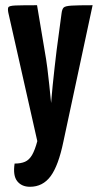

<svg xmlns="http://www.w3.org/2000/svg" viewBox="-20 -520 380 736"><path d="M95 196Q63 196 46 174.5Q29 153 36 107Q60 107 76 100Q92 93 103 74Q114 55 123 21L12 -471Q9 -486 12 -492Q15 -498 39.5 -499Q64 -500 122 -500L151 -327Q157 -294 161.5 -259Q166 -224 169 -193.5Q172 -163 174 -144Q176 -125 176 -125Q176 -125 177.5 -144Q179 -163 182 -193Q185 -223 189 -258.5Q193 -294 197 -327L216 -469Q218 -485 224 -491Q230 -497 254.5 -498.5Q279 -500 335 -500L223 23Q204 115 174 155.5Q144 196 95 196Z"/></svg>

Font: Yanone Kaffeesatz ExtraLight
Style: Regular
Weight: 200
Designer: Yanone (Cyrillic: Daniel Pouzeot, Huerta Tipografica, and Cyreal)
Foundry: Yanone
Version: Version 2.003